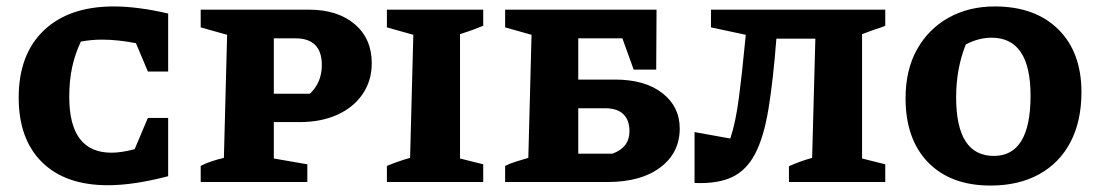

<svg xmlns="http://www.w3.org/2000/svg" viewBox="-20 -565 3415 596"><path d="M315 10Q183 10 110.5 -61.5Q38 -133 38 -262Q38 -396 116 -470.5Q194 -545 333 -545Q370 -545 412.5 -539.5Q455 -534 502 -523V-343H439L402 -431Q376 -436 349.5 -439Q323 -442 296 -442Q264 -442 231 -436Q213 -398 204 -356.5Q195 -315 195 -264Q195 -91 326 -91Q357 -91 398 -102L439 -199H502V-18Q395 10 315 10Z M939 -535Q1028 -535 1081 -490Q1134 -445 1134 -369Q1134 -315 1106 -273.5Q1078 -232 1027.5 -209Q977 -186 910 -186H830V-73L934 -55V0H603V-50Q629 -64 675 -75L685 -457L603 -480V-535ZM897 -446H830V-274H942Q979 -309 979 -363Q979 -446 897 -446Z M1181 0V-50Q1198 -57 1215 -63Q1232 -69 1253 -75L1263 -457L1181 -480V-535H1480V-485Q1465 -479 1450.5 -473.5Q1436 -468 1408 -459V-73L1480 -55V0Z M1548 0V-50Q1564 -58 1579 -62.5Q1594 -67 1620 -75L1630 -457L1548 -480V-535H2018L2017 -349H1947L1912 -446H1775V-318H1889Q1982 -318 2036 -276Q2090 -234 2090 -166Q2090 -91 2030 -45.5Q1970 0 1866 0ZM1775 -88H1881Q1934 -107 1934 -158Q1934 -192 1915 -210.5Q1896 -229 1858 -229H1775Z M2136 3V-155L2247 -135Q2264 -186 2274 -264Q2284 -342 2292 -427L2295 -457L2187 -480V-535H2728V-485Q2719 -481 2712.5 -479Q2706 -477 2694 -473Q2682 -469 2656 -459V-73L2728 -55V0H2429V-49Q2462 -64 2501 -75L2511 -445H2390Q2380 -315 2365.5 -227Q2351 -139 2324 -87.5Q2297 -36 2252 -15Q2207 6 2136 3Z M3055 11Q2931 11 2861 -61Q2791 -133 2791 -260Q2791 -348 2826.5 -411.5Q2862 -475 2924.5 -510Q2987 -545 3068 -545Q3193 -545 3265 -474Q3337 -403 3337 -279Q3337 -189 3303 -124Q3269 -59 3205.5 -24Q3142 11 3055 11ZM3065 -81Q3179 -81 3179 -268Q3179 -448 3058 -448Q3039 -448 3019 -443Q2999 -438 2978 -427Q2948 -352 2948 -263Q2948 -81 3065 -81Z"/></svg>

Font: Piazzolla SC
Style: Bold
Weight: 700
Designer: Juan Pablo del Peral
Foundry: Huerta Tipografica
Version: Version 1.330